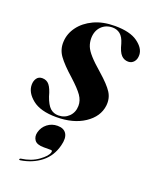

<svg xmlns="http://www.w3.org/2000/svg" viewBox="-136 -524 659 835"><g transform="rotate(20 194.0 -106.0)"><path d="M150.5 -1Q179.5 -1 199 -20.2Q218.5 -39.5 219 -69.5Q219.5 -94 203.8 -116.8Q188 -139.5 149 -175Q102 -216.5 81 -245.8Q60 -275 62.5 -311.5Q64.5 -348.5 88 -380.2Q111.5 -412 152.8 -431.5Q194 -451 250 -451Q320 -451 355.5 -425.2Q391 -399.5 392 -369Q392.5 -348.5 382.2 -336.5Q372 -324.5 356 -324.5Q337 -324.5 323.8 -338.2Q310.5 -352 301.5 -388Q293 -417 278 -429Q263 -441 242.5 -441Q211.5 -441 191.2 -420.5Q171 -400 170.5 -366Q170.5 -346.5 177.2 -329.2Q184 -312 202.8 -291Q221.5 -270 258 -238.5Q302 -200 319.2 -173.2Q336.5 -146.5 332.5 -112Q326 -59.5 274.5 -25.2Q223 9 144.5 9Q71 9 33.8 -21Q-3.5 -51 -3.5 -87Q-3.5 -105 5.2 -117.2Q14 -129.5 30.5 -129.5Q51 -129.5 63.2 -114.5Q75.5 -99.5 85 -64Q97 -29.5 112.5 -15.2Q128 -1 150.5 -1ZM139 151Q106.5 151 95.8 135.5Q85 120 90.5 99Q97 74 117.2 58.2Q137.5 42.5 164 42.5Q193.5 42.5 205.2 61.8Q217 81 207.5 117Q194.5 169 155.5 199.8Q116.5 230.5 62 239Q56.5 240 56.5 236.5Q57 232.5 61.5 231.5Q108 225.5 140.5 202Q173 178.5 177.5 160Q180 151 171.5 151Z"/></g></svg>

Font: Fraunces 144pt SemiBold
Style: Italic
Weight: 600
Italic angle: -16°
Version: Version 1.000;[0bf87f6ff]